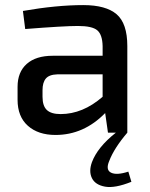

<svg xmlns="http://www.w3.org/2000/svg" viewBox="-20 -521 591 754"><path d="M484 153 496 193Q431 219 392.5 212Q354 205 341 178.5Q328 152 341 116Q363 57 435 0H404L393 -77Q309 9 198 9Q130 9 89.5 -27Q49 -63 49 -129V-180Q49 -238 85 -270Q121 -302 187 -302H383V-340Q382 -385 362 -402Q342 -419 286 -419Q231 -419 79 -407L70 -478Q202 -501 307 -501Q396 -501 438 -465Q480 -429 480 -340V0Q428 61 409 111Q394 146 416 157Q438 168 484 153ZM147 -167V-141Q147 -105 164 -89Q181 -73 218 -73Q305 -73 383 -141V-229H205Q173 -228 160 -212.5Q147 -197 147 -167Z"/></svg>

Font: Exo 2.0 Medium
Style: Regular
Weight: 500
Designer: Natanael Gama
Version: Version 1.001;PS 001.001;hotconv 1.0.70;makeotf.lib2.5.58329